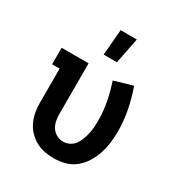

<svg xmlns="http://www.w3.org/2000/svg" viewBox="-178 -883 957 1017"><g transform="rotate(30 300.0 -374.5)"><path d="M296 8Q268 8 239.5 2.5Q211 -3 186 -17Q161 -31 141 -52Q121 -73 109 -99Q97 -125 92 -153Q87 -181 87 -210V-419H41V-520H206V-210Q206 -189 210 -168.5Q214 -148 225.5 -130.5Q237 -113 256 -103Q275 -93 296 -93Q316 -93 334.5 -102.5Q353 -112 364.5 -128Q376 -144 383 -163Q390 -182 394.5 -202Q399 -222 400.5 -242Q402 -262 402 -282Q402 -339 391 -395Q380 -451 362 -505L474 -538Q496 -477 508.5 -412.5Q521 -348 521 -283Q521 -248 516.5 -213.5Q512 -179 501 -146Q490 -113 471.5 -83.5Q453 -54 426 -32Q399 -10 365 -1Q331 8 296 8ZM252 -600 265 -757H364L333 -600Z"/></g></svg>

Font: Iosevka Plex Etoile
Style: Bold
Weight: 700
Designer: Belleve Invis
Foundry: Belleve Invis
Version: Version 25.1.1; ttfautohint (v1.8.4)